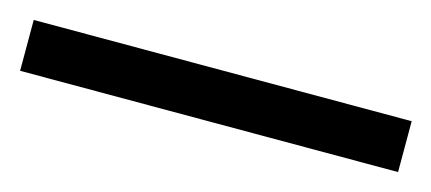

<svg xmlns="http://www.w3.org/2000/svg" viewBox="-28 -911 532 237"><g transform="rotate(15 238.5 -792.5)"><path d="M480 -760H-3V-825H480Z"/></g></svg>

Font: Noto Sans Sinhala SemiCondensed
Style: Regular
Weight: 400
Width: 4
Designer: Jelle Bosma - Monotype Design Team
Foundry: Monotype Imaging Inc.
Version: Version 2.006; ttfautohint (v1.8.4.7-5d5b)